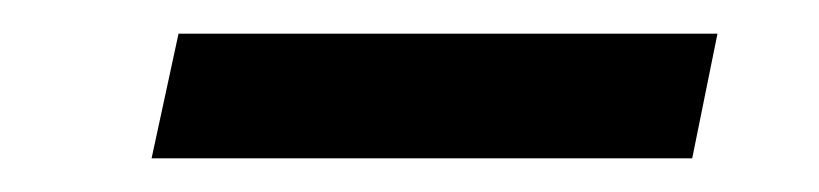

<svg xmlns="http://www.w3.org/2000/svg" viewBox="-20 -685 486 114"><path d="M86 -665H406L391 -591H70Z"/></svg>

Font: Lobster
Style: Regular
Weight: 400
Designer: Impallari Type
Foundry: Impallari Type
Version: Version 2.100